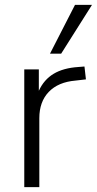

<svg xmlns="http://www.w3.org/2000/svg" viewBox="-20 -771 399 791"><path d="M80 0V-485H140V-397Q161 -443 201 -467Q241 -491 303 -495L328 -497L334 -444L291 -439Q220 -433 181 -392.5Q142 -352 142 -284V0ZM186 -550 289 -751H359L232 -550Z"/></svg>

Font: Nunito Sans Light
Style: Regular
Weight: 300
Designer: Vernon Adams
Foundry: Vernon Adams
Version: Version 3.101; ttfautohint (v1.8.4.7-5d5b);gftools[0.9.27]